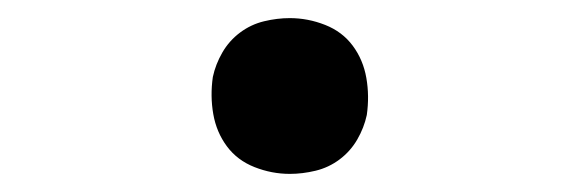

<svg xmlns="http://www.w3.org/2000/svg" viewBox="-20 -446 640 212"><path d="M300 -254Q280 -254 261 -261.5Q242 -269 230.5 -284.5Q219 -300 215.5 -320Q212 -340 215 -361Q218 -375 225.5 -388Q233 -401 245 -410Q257 -419 271.5 -422.5Q286 -426 300 -426Q320 -426 339 -418.5Q358 -411 369.5 -395.5Q381 -380 384.5 -360Q388 -340 385 -319Q382 -305 374.5 -292Q367 -279 355 -270Q343 -261 328.5 -257.5Q314 -254 300 -254Z"/></svg>

Font: Iosevka Medium Extended
Style: Italic
Weight: 500
Width: 7
Italic angle: -9°
Monospace: yes
Designer: Belleve Invis
Foundry: Belleve Invis
Version: Version 32.5.0; ttfautohint (v1.8.4)